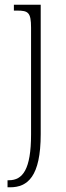

<svg xmlns="http://www.w3.org/2000/svg" viewBox="-20 -556 282 816"><path d="M12 240H23C97 240 153 195 153 14V-536H39V-511H53C100 -511 112 -503 112 -438V15C112 165 76 210 18 210H12Z"/></svg>

Font: Noto Serif Hebrew Condensed ExtraLight
Style: Regular
Weight: 200
Width: 3
Designer: Monotype Design Team
Foundry: Monotype Imaging Inc.
Version: Version 2.004